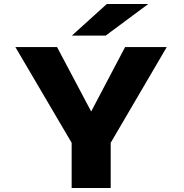

<svg xmlns="http://www.w3.org/2000/svg" viewBox="-20 -934 915 954"><path d="M336 0V-224.5L56.5 -700H263.5L433 -380L601.5 -700H808.5L530 -224.5V0ZM505 -757H337L510.5 -914H716.5Z"/></svg>

Font: Trispace SemiExpanded ExtraBold
Style: Regular
Weight: 800
Width: 6
Designer: Tyler Finck
Foundry: Etcetera Type Company
Version: Version 1.210; ttfautohint (v1.8.3)